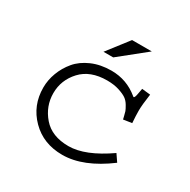

<svg xmlns="http://www.w3.org/2000/svg" viewBox="-142 -736 871 882"><g transform="rotate(30 293.0 -295.5)"><path d="M465.8 -432.6 510.7 -427.7Q502 -369.1 502 -337.9Q502 -311.5 504.9 -273.4L460 -266.6L456.1 -283.2Q453.1 -296.9 450.2 -305.2Q447.3 -313.5 437 -331.1Q426.8 -348.6 412.6 -358.4Q398.4 -368.2 371.1 -377Q343.8 -385.7 307.6 -385.7Q218.8 -385.7 170.4 -333.5Q122.1 -281.2 122.1 -211.9Q122.1 -142.6 168.5 -88.9Q214.8 -35.2 303.7 -35.2Q391.6 -35.2 510.7 -118.2L536.1 -81.1Q409.2 13.7 298.8 13.7Q198.2 13.7 133.8 -51.3Q69.3 -116.2 69.3 -210.9Q69.3 -251 84 -290Q98.6 -329.1 126 -361.8Q153.3 -394.5 199.2 -414.6Q245.1 -434.6 302.7 -434.6Q383.8 -434.6 446.3 -382.8Q449.2 -379.9 450.2 -379.9Q456.1 -379.9 460 -401.4Q461.9 -414.1 465.8 -432.6ZM418 -603.5 278.3 -491.2H226.6L313.5 -603.5Z"/></g></svg>

Font: Thabit
Style: Regular
Weight: 500
Designer: Regenerated by Nadim Shaikli
Foundry: MAK Alagha
Version: 0.01